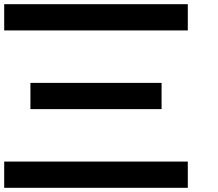

<svg xmlns="http://www.w3.org/2000/svg" viewBox="-20 -1020 1040 915"><path d="M0 -187.5V-250H437.5H875V-187.5V-125H437.5H0ZM125 -562.5V-625H437.5H750V-562.5V-500H437.5H125ZM0 -937.5V-1000H437.5H875V-937.5V-875H437.5H0Z"/></svg>

Font: Press Start 2P
Style: Regular
Weight: 500
Monospace: yes
Version: Version 2.14